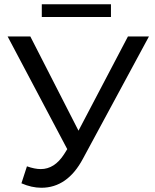

<svg xmlns="http://www.w3.org/2000/svg" viewBox="-20 -872 731 905"><path d="M177 -852H503V-792H177ZM350 -256 583 -700H682L371 -124Q298 13 175 13Q129 13 81 -8L107 -88Q144 -75 172 -75Q237 -75 282 -145L297 -169L16 -700H123Z"/></svg>

Font: false
Style: Regular
Weight: 500
Designer: Julieta Ulanovsky
Foundry: Julieta Ulanovsky
Version: Version 7.222;hotconv 1.0.109;makeotfexe 2.5.65596